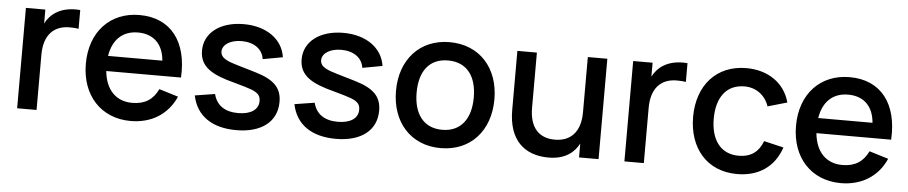

<svg xmlns="http://www.w3.org/2000/svg" viewBox="-37 -784 4867 1029"><g transform="rotate(5 2396.0 -270.0)"><path d="M360.5 -554C353 -554.5 345 -555 337.5 -555C249 -555 200 -515 174 -465.5V-540H69.5V0H174V-297C174 -403.5 227 -456.5 312 -456.5C331 -456.5 347 -455.5 360.5 -453Z M681 -82.5C593.5 -82.5 537.5 -140.5 528 -240.5H930C941 -434 848.5 -555 680 -555C522 -555 415.5 -442 415.5 -270C415.5 -100 521.5 15 681 15C793 15 880.5 -40 923 -137L820 -168.5C793.5 -112 749.5 -82.5 681 -82.5ZM530.5 -322C544.5 -410.5 597.5 -461 680 -461C763.5 -461 815.5 -410.5 822.5 -322Z M1249.5 14.5C1385 14.5 1467.5 -50 1467.5 -156C1467.5 -230.5 1428 -272.5 1326.5 -303C1288 -314.5 1253 -325 1225 -333C1177.5 -347.5 1134 -361 1134 -398.5C1134 -436.5 1178 -463.5 1237 -463.5C1304 -463.5 1350 -430.5 1357.5 -377L1464.5 -396.5C1450.5 -493 1363 -555 1240.5 -555C1114.5 -555 1029.5 -490.5 1029.5 -394.5C1029.5 -304 1100.5 -268 1218.5 -237.5C1259.5 -226.5 1291.5 -216.5 1310 -210C1350 -194.5 1360.5 -178.5 1360.5 -151.5C1360.5 -104.5 1318 -77.5 1251.5 -77.5C1180 -77.5 1135 -108 1119.5 -168.5L1012 -151.5C1034 -43.5 1118 14.5 1249.5 14.5Z M1785.5 14.5C1921 14.5 2003.5 -50 2003.5 -156C2003.5 -230.5 1964 -272.5 1862.5 -303C1824 -314.5 1789 -325 1761 -333C1713.5 -347.5 1670 -361 1670 -398.5C1670 -436.5 1714 -463.5 1773 -463.5C1840 -463.5 1886 -430.5 1893.5 -377L2000.5 -396.5C1986.5 -493 1899 -555 1776.5 -555C1650.5 -555 1565.5 -490.5 1565.5 -394.5C1565.5 -304 1636.5 -268 1754.5 -237.5C1795.5 -226.5 1827.5 -216.5 1846 -210C1886 -194.5 1896.5 -178.5 1896.5 -151.5C1896.5 -104.5 1854 -77.5 1787.5 -77.5C1716 -77.5 1671 -108 1655.5 -168.5L1548 -151.5C1570 -43.5 1654 14.5 1785.5 14.5Z M2348.5 15C2509.5 15 2613.5 -101 2613.5 -270.5C2613.5 -438.5 2510 -555 2348.5 -555C2188.5 -555 2084 -439 2084 -270.5C2084 -102 2187.5 15 2348.5 15ZM2348.5 -83.5C2249.5 -83.5 2195 -154.5 2195 -270.5C2195 -385.5 2247.5 -456.5 2348.5 -456.5C2448.5 -456.5 2502.5 -386.5 2502.5 -270.5C2502.5 -155.5 2448.5 -83.5 2348.5 -83.5Z M2818.5 -540H2713.5V-222.5C2713.5 -59.5 2800 15 2929.5 15C3017.5 15 3066.5 -25 3092.5 -74.5V0H3197.5V-540H3092.5V-243C3092.5 -136.5 3039.5 -83.5 2954.5 -83.5C2869 -83.5 2818.5 -137 2818.5 -243Z M3627.5 -554C3620 -554.5 3612 -555 3604.5 -555C3516 -555 3467 -515 3441 -465.5V-540H3336.5V0H3441V-297C3441 -403.5 3494 -456.5 3579 -456.5C3598 -456.5 3614 -455.5 3627.5 -453Z M3943.5 15C4059.5 15 4143.5 -42.5 4179 -148.5L4073 -173.5C4051.5 -116 4011 -83.5 3943.5 -83.5C3844.5 -83.5 3793.5 -158.5 3793.5 -270C3793.5 -381.5 3843.5 -456.5 3943.5 -456.5C4004 -456.5 4054.5 -421 4075 -360.5L4179 -390.5C4152 -492 4063 -555 3945 -555C3783 -555 3682.5 -439 3682.5 -270C3682.5 -103 3780.5 15 3943.5 15Z M4501.5 -82.5C4414 -82.5 4358 -140.5 4348.5 -240.5H4750.5C4761.5 -434 4669 -555 4500.5 -555C4342.5 -555 4236 -442 4236 -270C4236 -100 4342 15 4501.5 15C4613.5 15 4701 -40 4743.5 -137L4640.5 -168.5C4614 -112 4570 -82.5 4501.5 -82.5ZM4351 -322C4365 -410.5 4418 -461 4500.5 -461C4584 -461 4636 -410.5 4643 -322Z"/></g></svg>

Font: Vela Sans SemBd
Style: Regular
Weight: 600
Designer: Principal design: Mikhail Sharanda - project Manrope.
Design modification: Ravid Balaliev
Foundry: Mikhail Sharanda
Version: Version 1.001